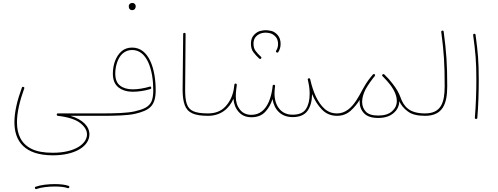

<svg xmlns="http://www.w3.org/2000/svg" viewBox="-20 -810 3426 1320"><path d="M79.1 30.3C79.1 160.6 148.9 257.8 343.3 257.8C501 257.8 594.7 192.4 594.7 114.3C594.7 59.6 550.8 12.2 464.4 -13.7H678.7C684.1 -13.7 687 -16.6 687 -22C687 -27.3 684.1 -30.3 678.7 -30.3H378.4C373 -30.3 370.1 -27.8 370.1 -22.9V-21.5C370.6 -17.1 373 -14.2 377.4 -13.7C448.2 -5.4 499.5 11.2 531.2 35.6C562.5 60.1 578.1 86.4 578.1 114.3C578.1 176.3 499 240.2 343.3 240.2C281.2 240.2 232.4 231.4 196.8 213.4C124.5 177.7 96.7 112.3 96.7 30.3C96.7 -38.6 116.7 -119.1 146.5 -201.7C147 -203.1 147.5 -204.1 147.5 -205.6C147.5 -209 145.5 -210.9 141.1 -212.4C139.6 -212.9 138.2 -213.4 137.2 -213.4C133.8 -213.4 131.8 -211.4 130.4 -207.5C99.6 -124 79.1 -41.5 79.1 30.3ZM220.7 484.4C222.2 488.3 224.6 490.2 227.5 490.2C229 490.2 230 489.7 231.4 489.3C262.2 478 311.5 472.2 356.9 472.2C393.6 472.2 427.2 476.1 445.3 483.4C446.3 483.9 447.3 484.4 448.2 484.4C450.7 484.4 454.6 481.9 456.1 478.5C456.5 477.1 457 475.6 457 474.6C457 471.2 455.1 469.2 451.2 467.8C429.2 459.5 394 455.6 356.9 455.6C310.5 455.6 259.3 461.4 225.6 473.6C221.7 474.6 219.7 476.6 219.7 480C219.7 481.4 220.2 482.9 220.7 484.4Z M670.4 -22C670.4 -16.6 673.3 -13.7 678.7 -13.7C772 -13.7 856.9 -15.6 909.7 -27.8C1008.3 -51.3 1050.3 -82 1050.3 -189.9C1050.3 -334 1005.4 -482.9 888.7 -482.9C858.9 -482.9 834.5 -474.1 814.9 -457C775.4 -421.9 755.9 -363.8 755.9 -303.7C755.9 -260.3 769 -229 794.9 -209C820.8 -189 853.5 -179.2 893.1 -179.2C930.2 -179.2 976.6 -186 1014.2 -197.8C1018.1 -199.2 1020 -201.7 1020 -205.1C1020 -206.1 1020 -207 1019.5 -208.5C1018.6 -212.9 1016.6 -215.3 1013.2 -215.3C1011.7 -215.3 1010.7 -214.8 1009.3 -214.4C972.7 -203.1 927.7 -195.8 893.1 -195.8C856.9 -195.8 827.6 -204.1 805.7 -221.2C783.7 -237.8 772.5 -265.1 772.5 -303.7C772.5 -331.1 776.9 -357.4 785.6 -382.3C802.7 -432.1 837.4 -466.3 888.7 -466.3C992.2 -466.3 1033.7 -327.6 1033.7 -189.9C1033.7 -155.8 1029.3 -129.4 1021 -111.3C1003.4 -74.2 966.8 -58.6 905.8 -44.4C855.5 -32.7 772 -30.3 678.7 -30.3C673.3 -30.3 670.4 -27.3 670.4 -22ZM865.2 -768.1C865.2 -763.7 865.7 -759.8 866.7 -756.3C869.1 -748 876 -740.2 888.2 -740.2C907.2 -740.2 913.1 -755.4 913.1 -767.1C913.1 -771.5 911.6 -775.9 909.2 -779.8C904.8 -786.1 898.4 -789.6 889.6 -789.6C873.5 -789.6 865.2 -778.3 865.2 -768.1Z M1235.4 -194.3C1235.4 -149.9 1240.2 -114.3 1250 -87.9C1269 -34.7 1316.4 -13.7 1409.7 -13.7H1410.2C1415.5 -13.7 1418.5 -16.6 1418.5 -22C1418.5 -27.3 1415.5 -30.3 1410.2 -30.3H1409.7C1365.2 -30.3 1331.5 -35.2 1309.1 -45.4C1264.2 -64.9 1252.9 -110.8 1252.9 -194.3C1252.9 -251.5 1253.4 -314.5 1254.4 -382.3C1255.4 -450.2 1255.9 -514.6 1255.9 -575.7C1255.9 -581.1 1252.9 -584 1247.6 -584C1242.2 -584 1239.3 -581.1 1239.3 -575.7C1239.3 -455.6 1235.4 -307.1 1235.4 -194.3Z M1401.9 -22C1401.9 -16.6 1404.8 -13.7 1410.2 -13.7C1496.1 -13.7 1555.2 -61.5 1585 -131.3C1587.4 -95.2 1599.6 -64.9 1621.1 -40.5C1642.6 -16.1 1671.9 -3.9 1708.5 -3.9C1747.6 -3.9 1778.8 -15.6 1802.2 -39.6C1825.2 -63.5 1842.3 -93.3 1853.5 -128.9C1865.7 -54.7 1913.1 -4.9 1991.7 -4.9C2039.6 -4.9 2073.7 -19.5 2094.2 -48.3C2114.7 -77.1 2125 -115.2 2125.5 -163.6C2142.6 -121.6 2165 -85.9 2192.9 -57.1C2220.7 -28.3 2255.4 -13.7 2296.9 -13.7H2297.4C2302.7 -13.7 2305.7 -16.6 2305.7 -22C2305.7 -27.3 2302.7 -30.3 2297.4 -30.3H2296.9C2263.2 -30.3 2234.9 -41 2210.9 -62.5C2163.6 -105 2133.3 -177.7 2115.2 -254.4C2114.7 -257.8 2113.8 -261.7 2112.8 -265.1C2111.3 -269.5 2108.9 -272 2105.5 -272C2104.5 -272 2103 -271.5 2101.6 -271C2101.1 -270.5 2100.1 -270.5 2099.6 -270.5C2097.2 -270 2095.7 -268.6 2095.7 -265.6C2095.7 -264.2 2095.7 -262.7 2096.2 -261.2C2097.2 -255.9 2098.1 -251 2099.6 -246.1C2106 -217.3 2108.9 -190.4 2108.9 -165.5C2108.9 -121.1 2100.1 -85.9 2083 -60.1C2065.9 -34.2 2035.2 -21.5 1991.7 -21.5C1952.1 -21.5 1921.9 -35.2 1899.9 -62.5C1877.9 -89.4 1867.2 -125 1867.2 -169.4C1867.2 -177.7 1867.7 -186.5 1868.7 -195.8C1869.6 -203.1 1870.6 -210.4 1871.1 -217.8V-220.2C1871.1 -224.1 1868.7 -226.6 1863.8 -227.1H1862.3C1857.9 -227.1 1855 -224.6 1854.5 -219.7C1853.5 -212.4 1852.5 -206.1 1852.1 -199.7C1847.7 -168 1839.8 -138.2 1828.6 -111.3C1805.2 -56.6 1766.6 -20.5 1708.5 -20.5C1674.3 -20.5 1647.9 -32.7 1629.4 -56.6C1610.4 -80.6 1601.1 -109.9 1601.1 -145C1601.1 -162.6 1602.1 -179.2 1604 -194.8C1605.5 -204.1 1606.9 -213.9 1607.9 -224.1V-226.6C1607.9 -231.9 1605.5 -234.9 1600.1 -235.4H1599.1C1599.1 -235.8 1599.1 -235.8 1598.6 -235.8C1598.6 -235.8 1598.1 -235.8 1597.7 -235.4C1597.2 -235.4 1597.2 -235.4 1596.7 -234.9C1596.2 -234.9 1595.7 -234.9 1595.2 -234.4C1592.8 -232.9 1591.8 -231 1591.3 -228.5C1589.4 -214.8 1587.9 -203.6 1586.9 -194.8C1578.1 -147.9 1559.1 -108.9 1529.8 -77.6C1500.5 -45.9 1460.4 -30.3 1410.2 -30.3C1404.8 -30.3 1401.9 -27.3 1401.9 -22ZM1705.1 -510.3C1705.1 -485.4 1710.9 -464.8 1723.1 -449.7C1735.4 -434.1 1748 -419.9 1762.2 -407.2C1764.6 -405.3 1766.6 -404.3 1768.6 -404.3C1770.5 -404.3 1772.5 -405.3 1774.4 -407.7C1776.4 -410.2 1777.3 -412.1 1777.3 -414.1C1777.3 -416 1776.4 -418 1773.9 -419.9C1759.8 -432.6 1748 -445.8 1737.8 -459C1727.5 -472.2 1722.7 -489.3 1722.7 -510.3C1722.7 -530.3 1728.5 -546.4 1739.7 -558.6C1762.7 -582.5 1790.5 -585.4 1806.6 -585.4C1814.9 -585.4 1825.7 -584 1838.4 -581.1C1851.1 -577.6 1863.3 -569.8 1874.5 -557.6C1885.7 -545.4 1891.6 -528.8 1891.6 -508.3C1891.6 -488.3 1886.7 -474.1 1878.9 -462.4C1877.4 -460.4 1877 -458.5 1877 -456.5C1877 -454.1 1878.4 -451.7 1881.3 -450.2C1883.3 -448.7 1885.3 -448.2 1887.2 -448.2C1889.6 -448.2 1892.1 -449.7 1893.6 -452.6C1903.8 -468.3 1909.2 -486.8 1909.2 -508.3C1909.2 -533.7 1902.3 -554.2 1888.7 -569.3C1875 -584.5 1860.8 -593.8 1845.7 -597.2C1830.6 -600.6 1817.9 -602.5 1807.6 -602.5C1797.4 -602.5 1784.2 -600.6 1769 -597.2C1753.9 -593.3 1739.3 -584 1725.6 -569.3C1711.9 -554.2 1705.1 -534.7 1705.1 -510.3Z M2289.1 -22C2289.1 -16.6 2292 -13.7 2297.4 -13.7C2333 -13.7 2363.3 -24.9 2388.7 -46.9C2413.6 -68.8 2435.1 -94.7 2453.1 -123.5C2452.6 -119.1 2452.6 -114.7 2452.6 -110.4C2452.6 -78.1 2462.9 -51.8 2483.4 -30.8C2503.4 -9.8 2535.6 1 2580.1 1C2624.5 1 2659.7 -10.3 2685.5 -32.2C2711.4 -54.2 2724.6 -81.5 2725.1 -114.3C2737.8 -86.4 2757.3 -63 2784.2 -43.5C2810.5 -23.4 2849.6 -13.7 2901.9 -13.7H2902.3C2907.7 -13.7 2910.6 -16.6 2910.6 -22C2910.6 -27.3 2907.7 -30.3 2902.3 -30.3H2901.9C2793 -30.3 2755.4 -78.6 2732.9 -142.1C2722.7 -171.4 2704.6 -202.1 2679.2 -234.4C2663.6 -255.4 2644.5 -276.9 2622.1 -298.3C2620.6 -299.8 2619.1 -300.3 2617.2 -300.8H2616.2C2613.8 -300.8 2611.8 -299.8 2610.4 -298.3L2609.9 -297.9C2607.9 -295.9 2606.9 -293.9 2606.9 -292C2606.9 -290 2607.9 -288.1 2610.4 -285.6L2617.2 -278.8C2634.8 -260.7 2649.9 -244.1 2662.1 -228C2692.9 -187.5 2708 -149.9 2708 -115.2C2708 -88.4 2697.3 -64.9 2675.8 -45.4C2653.8 -25.4 2622.1 -15.6 2580.1 -15.6C2539.6 -15.6 2510.7 -24.9 2494.6 -43C2478 -61 2469.7 -83.5 2469.7 -110.4C2469.7 -136.2 2477.5 -165 2493.7 -196.8C2511.2 -228 2537.1 -263.7 2556.6 -287.1C2558.1 -289.6 2559.1 -291.5 2559.1 -293C2559.1 -295.4 2558.1 -297.4 2556.2 -298.8C2554.7 -300.3 2552.7 -300.8 2550.3 -300.8C2547.9 -300.8 2545.4 -299.8 2543.9 -297.9C2520 -270.5 2501 -244.1 2486.8 -219.2C2481.4 -210.9 2477.1 -202.6 2473.1 -195.3C2460 -169.9 2445.3 -144.5 2429.2 -119.1C2396 -68.4 2354 -30.3 2297.4 -30.3C2292 -30.3 2289.1 -27.3 2289.1 -22Z M2894 -22C2894 -16.6 2897 -13.7 2902.3 -13.7C3023.9 -13.7 3054.7 -96.2 3054.7 -216.8C3054.7 -373 3048.8 -450.2 3030.3 -592.3C3029.8 -597.2 3026.9 -599.6 3022.5 -599.6H3021C3016.1 -599.1 3013.7 -596.2 3013.7 -591.8V-590.3C3032.2 -448.2 3037.1 -372.1 3037.1 -216.8C3037.1 -103.5 3011.7 -30.3 2902.3 -30.3C2897 -30.3 2894 -27.3 2894 -22Z M3232.9 -568.4C3249 -448.7 3254.9 -389.6 3254.9 -259.3C3254.9 -180.7 3251.5 -79.1 3244.6 -1V0.5C3244.6 4.9 3247.1 7.3 3252.4 7.8H3253.9C3258.3 7.8 3261.2 5.4 3261.7 0C3268.6 -79.6 3271.5 -180.2 3271.5 -259.3C3271.5 -390.6 3265.6 -451.2 3249.5 -570.3C3249 -575.2 3246.1 -577.6 3241.7 -577.6H3240.2C3235.4 -577.1 3232.9 -574.2 3232.9 -569.8V-568.4Z"/></svg>

Font: Mikhak Thin
Style: Regular
Weight: 100
Designer: Amin Abedi
Version: Version 3.2